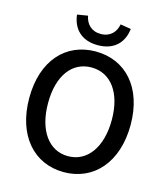

<svg xmlns="http://www.w3.org/2000/svg" viewBox="-136 -1055 1026 1173"><g transform="rotate(15 377.0 -468.0)"><path d="M377 13C566 13 698 -134 698 -371C698 -608 566 -750 377 -750C188 -750 57 -608 57 -371C57 -134 188 13 377 13ZM377 -88C255 -88 176 -198 176 -371C176 -544 255 -649 377 -649C499 -649 579 -544 579 -371C579 -198 499 -88 377 -88ZM377 -790C483 -790 538 -853 547 -938L480 -949C471 -899 437 -861 377 -861C317 -861 283 -899 274 -949L207 -938C217 -853 271 -790 377 -790Z"/></g></svg>

Font: Noto Sans Japanese Medium
Style: Regular
Weight: 500
Designer: Ryoko NISHIZUKA (kana & ideographs); Paul D. Hunt (Latin, Greek & Cyrillic); Wenlong ZHANG (bopomofo); Sandoll Communica
Foundry: Adobe Systems Incorporated
Version: Version 1.000;PS 1;hotconv 1.0.78;makeotf.lib2.5.61930